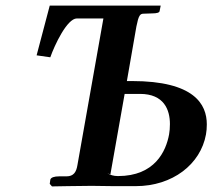

<svg xmlns="http://www.w3.org/2000/svg" viewBox="-20 -666 760 687"><path d="M255 -600H350L257 -75C253 -50 243 -35 218 -35H192C174 -35 162 -31 160 -23L158 -8L166 1C166 1 272 -1 308 -1L384 0H466C597 0 697.7 -78 717 -185C719 -196 720 -208 720 -221C720 -293 675 -376 452 -376H434L468 -571C476 -611 481 -617 494 -617L523 -618C542 -618 550 -621 551 -626L555 -646H158L111 -468L160 -461C175 -504 220 -600 255 -600ZM426 -330H481C567 -330 588 -273 588 -222C588 -209 587 -196 585 -185C574 -125 534 -36 402 -36C386 -36 375 -40 364 -46L375 -42Z"/></svg>

Font: Linux Libertine O
Style: Bold Italic
Weight: 700
Italic angle: -11.5°
Designer: Philipp H. Poll
Foundry: Philipp H. Poll
Version: Version 4.1.0